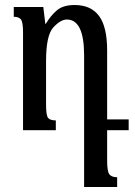

<svg xmlns="http://www.w3.org/2000/svg" viewBox="-20 -520 539 767"><path d="M448 188V227H316V-299Q316 -442 247 -442Q222 -442 193 -410.5Q164 -379 164 -276V-102Q164 -58 172.5 -48.5Q181 -39 203 -39V0H72V-391Q72 -432 63.5 -442.5Q55 -453 35 -453V-492H153L161 -425H163Q182 -457 207 -478.5Q232 -500 278 -500Q343 -500 375.5 -456.5Q408 -413 408 -318V-43H494V0H408V123Q408 165 417 176.5Q426 188 448 188Z"/></svg>

Font: Noto Serif Armenian Condensed Regular
Style: Regular
Weight: 400
Width: 3
Designer: Monotype Design Team
Foundry: Monotype Imaging Inc.
Version: Version 1.900